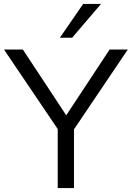

<svg xmlns="http://www.w3.org/2000/svg" viewBox="-32 -957 670 977"><path d="M261.7 0V-329.3L280.2 -273L-11.7 -705H84.3L315.6 -354.3H294.5L525.8 -705H618.4L327 -273L344.5 -329.3V0ZM272.7 -765 391.1 -936.9H481.9L335.1 -765Z"/></svg>

Font: Mulish ExtraLight
Style: Regular
Weight: 200
Designer: Vernon Adams
Foundry: Vernon Adams
Version: Version 3.603